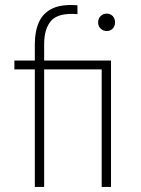

<svg xmlns="http://www.w3.org/2000/svg" viewBox="-20 -741 560 761"><path d="M403 -618Q389 -618 379 -627.5Q369 -637 369 -652Q369 -668 379 -677.5Q389 -687 403 -687Q417 -687 426.5 -677.5Q436 -668 436 -652Q436 -637 426.5 -627.5Q417 -618 403 -618ZM420 -501V0H383V-466H37V-501ZM118 -566Q118 -617 134.5 -653.5Q151 -690 188 -707.5Q225 -725 287 -720V-685Q212 -691 183.5 -659.5Q155 -628 155 -566V0H118Z"/></svg>

Font: Albert Sans ExtraLight
Style: Regular
Weight: 250
Designer: Andreas Rasmussen
Foundry: a.Foundry
Version: Version 1.025